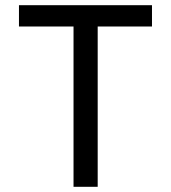

<svg xmlns="http://www.w3.org/2000/svg" viewBox="-20 -719 658 739"><path d="M565 -617H356V0H263V-617H53V-699H565Z"/></svg>

Font: Fragment Mono
Style: Regular
Weight: 400
Monospace: yes
Designer: Wei Huang based on Nimbus Sans by URW Studio, based on Helvetica by Max Miedinger.
Foundry: Wei Huang
Version: Version 1.021; ttfautohint (v1.8.4.7-5d5b)